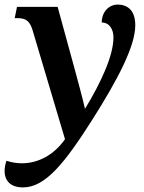

<svg xmlns="http://www.w3.org/2000/svg" viewBox="-39 -566 625 836"><path d="M61 250C158 250 242 146 365 -48C471 -216 550 -363 550 -456C550 -515 522 -546 473 -546C437 -546 404 -516 404 -468C437 -468 455 -439 455 -403C455 -324 401 -207 331 -92C320 -142 301 -209 284 -273L212 -536H35L25 -487H38C74 -487 91 -474 103 -434L244 40C196 109 127 145 56 145C33 145 11 141 -11 134C-16 149 -19 165 -19 178C-19 222 8 250 61 250Z"/></svg>

Font: Noto Serif SemiBold
Style: Italic
Weight: 600
Italic angle: -12°
Designer: Monotype Design Team
Foundry: Monotype Imaging Inc.
Version: Version 2.014